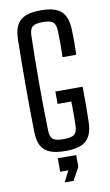

<svg xmlns="http://www.w3.org/2000/svg" viewBox="-106 -859 628 1094"><g transform="rotate(-10 208.0 -312.0)"><path d="M212.5 7Q156.5 7 122.2 -7Q88 -21 72.2 -51.5Q56.5 -82 55.5 -131.5Q54 -198.5 53.5 -265.5Q53 -332.5 53 -399.2Q53 -466 53.5 -532.8Q54 -599.5 55.5 -666Q56.5 -716.5 72.2 -747.5Q88 -778.5 122 -792.8Q156 -807 212 -807Q294 -807 329.2 -775Q364.5 -743 367.5 -669Q369 -631 369 -596.2Q369 -561.5 367.5 -522.5H288Q289.5 -565 289.5 -599.2Q289.5 -633.5 288 -675.5Q286.5 -712 271 -725.5Q255.5 -739 212 -739Q167.5 -739 151.8 -725.5Q136 -712 134.5 -675.5Q132.5 -600 131.8 -532.5Q131 -465 131 -400.2Q131 -335.5 131.8 -268Q132.5 -200.5 134.5 -125Q136 -88.5 151.8 -75Q167.5 -61.5 212.5 -61.5Q259.5 -61.5 275.8 -75Q292 -88.5 293.5 -125Q294 -149.5 294.2 -172.2Q294.5 -195 294.2 -217.8Q294 -240.5 293.5 -265H214V-337H371.5Q372.5 -274.5 372.2 -226Q372 -177.5 370.5 -131.5Q368.5 -57.5 332.5 -25.2Q296.5 7 212.5 7ZM176 182.5 209 118H161.5V40H268V109L227.5 182.5Z"/></g></svg>

Font: Big Shoulders Text Thin
Style: Regular
Weight: 400
Version: Version 2.002